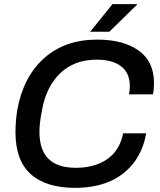

<svg xmlns="http://www.w3.org/2000/svg" viewBox="-20 -888 765 920"><path d="M412.1 -735.8 519 -868.2H636.2V-865.2L503.9 -735.8ZM340.8 12.2Q200.7 12.2 127.4 -53.5Q54.2 -119.1 54.2 -253.9Q54.2 -310.5 63 -361.8Q91.3 -519.5 190.9 -608.9Q290.5 -698.2 445.8 -698.2Q570.8 -698.2 644.3 -645.8Q717.8 -593.3 717.8 -491.2Q717.8 -460 712.9 -436H598.1Q602.1 -455.1 602.1 -475.1Q602.1 -538.6 560.3 -570.3Q518.6 -602.1 442.9 -602.1Q336.4 -602.1 268.8 -537.4Q201.2 -472.7 181.2 -359.9Q168.9 -297.4 168.9 -257.8Q168.9 -168.9 212.6 -126.5Q256.3 -84 342.8 -84Q435.1 -84 494.6 -126Q554.2 -168 569.8 -249H680.2Q665.5 -162.6 616.7 -102.8Q567.9 -43 497.8 -15.4Q427.7 12.2 340.8 12.2Z"/></svg>

Font: Archivo Medium
Style: Italic
Weight: 500
Italic angle: -10°
Designer: Hector Gatti
Foundry: Omnibus-Type
Version: Version 2.001